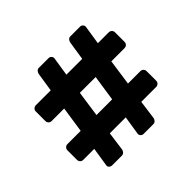

<svg xmlns="http://www.w3.org/2000/svg" viewBox="-145 -837 979 979"><g transform="rotate(-45 344.5 -347.0)"><path d="M153 -39Q144 -39 137 -45.5Q130 -52 132 -61L148 -163H69Q59 -163 52.5 -169.5Q46 -176 46 -186V-254Q46 -264 52.5 -270.5Q59 -277 69 -277H164L185 -417H95Q85 -417 78.5 -423.5Q72 -430 72 -440V-508Q72 -518 78.5 -524.5Q85 -531 95 -531H202L218 -634Q220 -642 225.5 -648.5Q231 -655 241 -655H310Q319 -655 325 -649Q331 -643 331 -634L315 -531H429L445 -634Q447 -642 452.5 -648.5Q458 -655 468 -655H537Q546 -655 552 -649Q558 -643 558 -634L542 -531H619Q630 -531 636.5 -524.5Q643 -518 643 -508V-440Q643 -430 636.5 -423.5Q630 -417 619 -417H525L505 -277H593Q604 -277 610.5 -270.5Q617 -264 617 -254V-186Q617 -176 610.5 -169.5Q604 -163 593 -163H487L473 -60Q471 -51 465 -45Q459 -39 449 -39H380Q371 -39 364.5 -45.5Q358 -52 359 -61L375 -163H260L246 -60Q244 -51 238 -45Q232 -39 222 -39ZM278 -277H391L412 -417H298Z"/></g></svg>

Font: Fz Rubik SemBd
Style: Regular
Weight: 600
Designer: Hubert and Fischer
Foundry: Hubert and Fischer
Version: Vit hóa bi FontZin.com